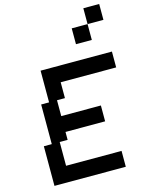

<svg xmlns="http://www.w3.org/2000/svg" viewBox="-144 -1085 887 1170"><g transform="rotate(-15 300.0 -500.0)"><path d="M250 -600H600V-700H150V-500H100V-250H50V0H500V-100H150V-250H200V-300H450V-400H200V-500H250ZM400 -800H500V-900H400ZM500 -900H600V-1000H500Z"/></g></svg>

Font: LS-VG5000 Shifted
Style: Regular
Weight: 400
Designer: Justin Bihan, 2021
Foundry: Justin Bihan, 2021
Version: Version 1.000;Glyphs 3.1.2 (3151)